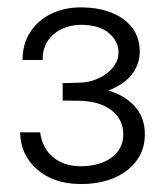

<svg xmlns="http://www.w3.org/2000/svg" viewBox="-20 -854 435 507"><path d="M39.5 -695.5Q39.5 -737.5 59.5 -768.8Q79.5 -800 114.2 -817.2Q149 -834.5 193 -834.5Q239.5 -834.5 274.5 -820.5Q309.5 -806.5 329.2 -780.5Q349 -754.5 349 -718Q349 -684 328 -657.2Q307 -630.5 266 -615Q310 -602 336.2 -572.8Q362.5 -543.5 362.5 -499.5Q362.5 -458.5 340 -428.8Q317.5 -399 278.8 -383.2Q240 -367.5 190.5 -368Q121 -369 77.8 -406.8Q34.5 -444.5 33 -504.5H86Q92 -461.5 121 -438.2Q150 -415 192.5 -415Q244 -415 274.8 -438.2Q305.5 -461.5 305.5 -499Q305.5 -539.5 273.5 -563.5Q241.5 -587.5 186.5 -588L145.5 -588.5V-634.5L185 -635.5Q215 -635.5 239.5 -646.8Q264 -658 278.5 -676.2Q293 -694.5 293 -716.5Q293 -745 267.2 -766.8Q241.5 -788.5 193 -788.5Q168.5 -788.5 145.5 -778.5Q122.5 -768.5 107.5 -748Q92.5 -727.5 92.5 -695.5Z"/></svg>

Font: Public Sans Thin Light
Style: Regular
Weight: 300
Version: Version 1.007